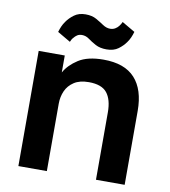

<svg xmlns="http://www.w3.org/2000/svg" viewBox="-82 -800 769 870"><g transform="rotate(10 302.5 -365.0)"><path d="M61 0V-530H181V-452Q201 -488 243 -515Q285 -542 358 -542Q455 -542 502.5 -490Q550 -438 550 -340V0H418V-310Q418 -369 393.5 -399.5Q369 -430 310 -430Q268 -430 242 -413Q216 -396 204 -369Q192 -342 192 -310V0ZM413 -725 473 -690Q469 -676 463.5 -663.5Q458 -651 450 -640Q437 -621 416 -605.5Q395 -590 362 -590Q332 -590 311.5 -601Q291 -612 275.5 -623.5Q260 -635 242 -635Q229 -635 220 -629Q211 -623 205 -615Q201 -611 198 -605.5Q195 -600 193 -595L133 -630Q137 -644 142.5 -656.5Q148 -669 156 -680Q169 -699 190 -714.5Q211 -730 242 -730Q272 -730 292 -718.5Q312 -707 328.5 -696Q345 -685 362 -685Q375 -685 385 -691Q395 -697 401 -705Q405 -710 408 -715Q411 -720 413 -725Z"/></g></svg>

Font: Golos Text SemiBold
Style: Regular
Weight: 600
Designer: A.Korolkova, Vitaly Kuzmin
Foundry: ParaType Ltd
Version: Version 2.004